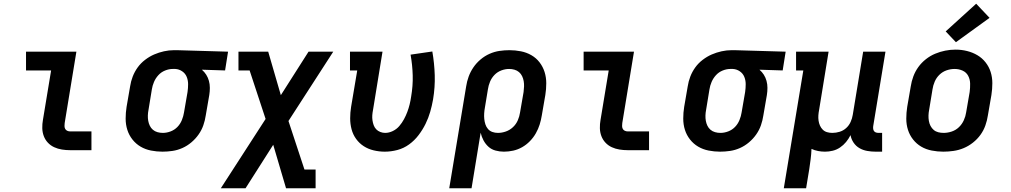

<svg xmlns="http://www.w3.org/2000/svg" viewBox="-20 -808 5440 1033"><path d="M357 0Q335 0 313 -3.5Q291 -7 271.5 -16Q252 -25 237.5 -40.5Q223 -56 215.5 -76Q208 -96 207.5 -118.5Q207 -141 211 -163L255 -429H120V-530H391L328 -146Q327 -138 327 -130Q327 -122 330.5 -115Q334 -108 341.5 -104.5Q349 -101 357 -101H472V0Z M854 8Q823 8 792.5 2Q762 -4 736.5 -19Q711 -34 692.5 -57.5Q674 -81 665 -109.5Q656 -138 656 -170Q656 -202 661 -233L680 -343Q684 -370 694 -396Q704 -422 720.5 -445Q737 -468 760.5 -486Q784 -504 809.5 -515Q835 -526 862 -532Q889 -538 916 -538Q920 -538 924.5 -538Q929 -538 933 -538L1207 -530L1191 -429L1066 -433Q1080 -421 1089.5 -406Q1099 -391 1104 -373Q1109 -355 1109 -335.5Q1109 -316 1106 -297L1087 -187Q1083 -160 1074 -134Q1065 -108 1048.5 -84.5Q1032 -61 1009.5 -42Q987 -23 961 -11.5Q935 0 908 4Q881 8 854 8ZM856 -93Q877 -93 898 -101Q919 -109 934.5 -125Q950 -141 958.5 -162Q967 -183 970 -203L989 -313Q992 -334 992 -355Q992 -376 984.5 -394.5Q977 -413 960 -424.5Q943 -436 923 -437H916Q914 -437 912.5 -437Q911 -437 909 -437Q889 -437 868 -428.5Q847 -420 832 -403.5Q817 -387 808.5 -367Q800 -347 797 -327L779 -217Q776 -202 775.5 -187Q775 -172 777.5 -158Q780 -144 786 -131.5Q792 -119 802.5 -110Q813 -101 827 -97Q841 -93 856 -93Z M1168 205 1409 -168 1323 -429H1263V-530H1423L1491 -296L1640 -530H1773L1532 -157L1618 104H1678V205H1519L1450 -29L1301 205Z M2050 8Q2020 8 1990.5 1Q1961 -6 1937 -21.5Q1913 -37 1896 -60.5Q1879 -84 1871.5 -112.5Q1864 -141 1864 -171.5Q1864 -202 1869 -233L1902 -429H1863V-530H2038L1987 -217Q1984 -202 1983 -188Q1982 -174 1984 -160.5Q1986 -147 1990.5 -134.5Q1995 -122 2004 -112.5Q2013 -103 2026 -98Q2039 -93 2052 -93Q2073 -93 2093.5 -103Q2114 -113 2128.5 -130Q2143 -147 2153.5 -166.5Q2164 -186 2171.5 -206Q2179 -226 2184 -246.5Q2189 -267 2192 -288Q2202 -346 2200.5 -402Q2199 -458 2189 -514L2306 -531Q2317 -468 2319 -403.5Q2321 -339 2310 -273Q2304 -239 2294.5 -206Q2285 -173 2269.5 -141.5Q2254 -110 2232 -81Q2210 -52 2181 -31Q2152 -10 2118 -1Q2084 8 2050 8Z M2397 205 2488 -343Q2492 -370 2501.5 -396Q2511 -422 2527 -445.5Q2543 -469 2565.5 -488Q2588 -507 2614 -518.5Q2640 -530 2667 -534Q2694 -538 2721 -538Q2752 -538 2782.5 -532Q2813 -526 2839 -511Q2865 -496 2883 -472.5Q2901 -449 2910 -420.5Q2919 -392 2919 -360Q2919 -328 2914 -297L2895 -187Q2891 -162 2883.5 -138Q2876 -114 2863 -91Q2850 -68 2831 -48.5Q2812 -29 2789 -16Q2766 -3 2741 2.5Q2716 8 2691 8Q2668 8 2646 2Q2624 -4 2608 -18.5Q2592 -33 2581.5 -52.5Q2571 -72 2566 -94L2517 205ZM2659 -93Q2680 -93 2701.5 -100.5Q2723 -108 2740 -124Q2757 -140 2766 -161Q2775 -182 2778 -203L2797 -313Q2799 -328 2799.5 -343Q2800 -358 2797.5 -372Q2795 -386 2789 -398.5Q2783 -411 2772.5 -420Q2762 -429 2748 -433Q2734 -437 2719 -437Q2698 -437 2677 -429Q2656 -421 2640.5 -405Q2625 -389 2616.5 -368.5Q2608 -348 2605 -327L2589 -230Q2586 -214 2585 -198.5Q2584 -183 2585.5 -168Q2587 -153 2591.5 -139Q2596 -125 2605.5 -114Q2615 -103 2629 -98Q2643 -93 2659 -93Z M3357 0Q3335 0 3313 -3.5Q3291 -7 3271.5 -16Q3252 -25 3237.5 -40.5Q3223 -56 3215.5 -76Q3208 -96 3207.5 -118.5Q3207 -141 3211 -163L3255 -429H3120V-530H3391L3328 -146Q3327 -138 3327 -130Q3327 -122 3330.5 -115Q3334 -108 3341.5 -104.5Q3349 -101 3357 -101H3472V0Z M3854 8Q3823 8 3792.5 2Q3762 -4 3736.5 -19Q3711 -34 3692.5 -57.5Q3674 -81 3665 -109.5Q3656 -138 3656 -170Q3656 -202 3661 -233L3680 -343Q3684 -370 3694 -396Q3704 -422 3720.5 -445Q3737 -468 3760.5 -486Q3784 -504 3809.5 -515Q3835 -526 3862 -532Q3889 -538 3916 -538Q3920 -538 3924.5 -538Q3929 -538 3933 -538L4207 -530L4191 -429L4066 -433Q4080 -421 4089.5 -406Q4099 -391 4104 -373Q4109 -355 4109 -335.5Q4109 -316 4106 -297L4087 -187Q4083 -160 4074 -134Q4065 -108 4048.5 -84.5Q4032 -61 4009.5 -42Q3987 -23 3961 -11.5Q3935 0 3908 4Q3881 8 3854 8ZM3856 -93Q3877 -93 3898 -101Q3919 -109 3934.5 -125Q3950 -141 3958.5 -162Q3967 -183 3970 -203L3989 -313Q3992 -334 3992 -355Q3992 -376 3984.5 -394.5Q3977 -413 3960 -424.5Q3943 -436 3923 -437H3916Q3914 -437 3912.5 -437Q3911 -437 3909 -437Q3889 -437 3868 -428.5Q3847 -420 3832 -403.5Q3817 -387 3808.5 -367Q3800 -347 3797 -327L3779 -217Q3776 -202 3775.5 -187Q3775 -172 3777.5 -158Q3780 -144 3786 -131.5Q3792 -119 3802.5 -110Q3813 -101 3827 -97Q3841 -93 3856 -93Z M4197 205 4302 -429H4263V-530H4438L4387 -217Q4384 -202 4383 -187.5Q4382 -173 4384 -159Q4386 -145 4391.5 -132.5Q4397 -120 4406.5 -110.5Q4416 -101 4429.5 -97Q4443 -93 4458 -93Q4478 -93 4497.5 -99Q4517 -105 4532.5 -119Q4548 -133 4556.5 -152Q4565 -171 4568 -190L4624 -530H4744L4678 -129Q4677 -121 4678 -114Q4679 -107 4683 -102Q4687 -97 4693.5 -95Q4700 -93 4708 -93H4726V8H4691Q4668 8 4645.5 4Q4623 0 4604 -11Q4585 -22 4572.5 -40.5Q4560 -59 4556 -81Q4546 -61 4532 -44Q4518 -27 4499.5 -14.5Q4481 -2 4460 3Q4439 8 4419 8Q4400 8 4381.5 4.5Q4363 1 4346 -7Q4345 21 4341.5 48Q4338 75 4334 102L4317 205Z M5055 8Q5024 8 4993 2Q4962 -4 4936.5 -19Q4911 -34 4892.5 -57.5Q4874 -81 4865 -109.5Q4856 -138 4856 -169.5Q4856 -201 4861 -233L4880 -343Q4884 -370 4894 -397Q4904 -424 4921 -447.5Q4938 -471 4961.5 -489.5Q4985 -508 5011.5 -519Q5038 -530 5065.5 -535.5Q5093 -541 5121 -541Q5153 -541 5183 -533.5Q5213 -526 5238.5 -511Q5264 -496 5282.5 -472.5Q5301 -449 5310 -420.5Q5319 -392 5319 -360.5Q5319 -329 5314 -297L5295 -187Q5291 -160 5281.5 -133Q5272 -106 5255 -82.5Q5238 -59 5214.5 -40.5Q5191 -22 5164.5 -11Q5138 0 5110 4Q5082 8 5055 8ZM5057 -93Q5079 -93 5101 -100.5Q5123 -108 5139.5 -124Q5156 -140 5165.5 -161Q5175 -182 5178 -203L5197 -313Q5200 -336 5199.5 -358.5Q5199 -381 5189 -400Q5179 -419 5159 -428Q5139 -437 5116 -437Q5094 -437 5072.5 -429.5Q5051 -422 5034.5 -406Q5018 -390 5009 -369Q5000 -348 4997 -327L4979 -217Q4976 -202 4975.5 -187Q4975 -172 4977.5 -157.5Q4980 -143 4986.5 -130.5Q4993 -118 5003.5 -109Q5014 -100 5028 -96.5Q5042 -93 5057 -93ZM5123 -581 5068 -639 5232 -788 5304 -712Z"/></svg>

Font: Iosevka Slab Extended Oblique
Style: Bold
Weight: 700
Width: 7
Italic angle: -9°
Monospace: yes
Designer: Belleve Invis
Foundry: Belleve Invis
Version: Version 11.1.1; ttfautohint (v1.8.3)